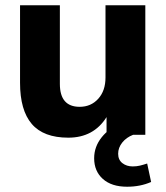

<svg xmlns="http://www.w3.org/2000/svg" viewBox="-20 -511 630 728"><path d="M239 11Q145 11 100.5 -41Q56 -93 56 -197V-491H207V-193Q207 -106 282 -106Q325 -106 352.5 -136.5Q380 -167 380 -217V-491H531V0H384V-67Q335 11 239 11ZM462 197Q403 197 370 167.5Q337 138 337 89Q337 45 366 9Q395 -27 443 -45L485 0Q459 10 443.5 29.5Q428 49 428 72Q428 95 444 107.5Q460 120 483 120Q498 120 510.5 117Q523 114 538 109L553 179Q512 197 462 197Z"/></svg>

Font: Nunito Sans ExtraBold
Style: Regular
Weight: 800
Designer: Vernon Adams
Foundry: Vernon Adams
Version: Version 3.101; ttfautohint (v1.8.4.7-5d5b);gftools[0.9.27]